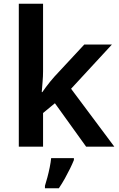

<svg xmlns="http://www.w3.org/2000/svg" viewBox="-20 -780 631 1021"><path d="M209 -401Q209 -375 206.5 -346Q204 -317 202 -290H205Q213 -302 224 -316.5Q235 -331 246.5 -345.5Q258 -360 269 -372L428 -543H575L358 -308L588 0H438L272 -231L209 -179V0H80V-760H209ZM373 71Q365 91 352.5 116.5Q340 142 325 169Q310 196 293 221H219V208Q225 189 232 163Q239 137 244.5 109.5Q250 82 252 61H373Z"/></svg>

Font: Noto Sans NKo Unjoined SemiBold
Style: Regular
Weight: 600
Designer: Monotype Design Team
Foundry: Monotype Imaging Inc.
Version: Version 2.004